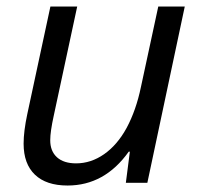

<svg xmlns="http://www.w3.org/2000/svg" viewBox="-20 -556 613 584"><path d="M51.8 -119.1Q51.8 -156.2 63 -209L133.3 -536.1H214.8L143.6 -204.6Q132.8 -155.8 132.8 -129.4Q132.8 -96.2 153.3 -77.6Q173.8 -59.1 211.4 -59.1Q256.8 -59.1 296.9 -87.2Q336.9 -115.2 365.2 -167Q394 -220.7 408.7 -291.5L461.4 -536.1H542L428.2 0H362.8L375 -94.7H371.6Q298.3 8.3 185.5 8.3Q120.6 8.3 86.2 -24.7Q51.8 -57.6 51.8 -119.1Z"/></svg>

Font: Viking Open Sans
Style: Italic
Weight: 400
Italic angle: -12°
Foundry: Ascender Corporation
Version: Version 2.000